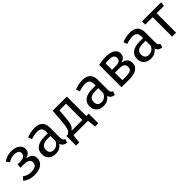

<svg xmlns="http://www.w3.org/2000/svg" viewBox="269 -1773 3157 3157"><g transform="rotate(-45 1847.5 -194.5)"><path d="M225 -539Q274 -539 317.5 -523Q361 -507 388 -475.5Q415 -444 415 -397Q415 -353 390 -325Q365 -297 309 -282Q373 -272 408 -242.5Q443 -213 443 -155Q443 -98 412.5 -61Q382 -24 331 -6Q280 12 218 12Q152 12 102.5 -6Q53 -24 15 -54L63 -111Q96 -87 131.5 -74.5Q167 -62 215 -62Q249 -62 278.5 -70Q308 -78 326 -98.5Q344 -119 344 -156Q344 -189 325.5 -207Q307 -225 276 -232Q245 -239 206 -239H136L142 -311H196Q231 -311 259 -319Q287 -327 303.5 -345.5Q320 -364 320 -393Q320 -435 289 -451Q258 -467 215 -467Q171 -467 139.5 -455.5Q108 -444 79 -424L35 -479Q74 -508 119.5 -523.5Q165 -539 225 -539Z M760 -539Q855 -539 900 -493Q945 -447 945 -364V-123Q945 -89 957 -74.5Q969 -60 989 -52L968 12Q924 7 897 -15Q870 -37 860 -86L853 -123V-360Q853 -417 825.5 -440.5Q798 -464 743 -464Q714 -464 678 -457Q642 -450 601 -436L578 -503Q627 -521 671.5 -530Q716 -539 760 -539ZM772 -321H868V-260H784Q711 -260 674.5 -233Q638 -206 638 -152Q638 -106 661 -81.5Q684 -57 729 -57Q774 -57 806.5 -82Q839 -107 862 -157L874 -82Q847 -33 804 -10.5Q761 12 708 12Q629 12 584.5 -32.5Q540 -77 540 -147Q540 -232 601 -276.5Q662 -321 772 -321Z M1148 -67 1076 -74Q1091 -84 1103.5 -97Q1116 -110 1126 -135Q1136 -160 1144 -207Q1152 -254 1158 -331L1172 -527H1502V0H1076V-74H1410V-454H1255L1247 -343Q1242 -271 1235 -224.5Q1228 -178 1217.5 -149.5Q1207 -121 1190 -102.5Q1173 -84 1148 -67ZM1431 -74H1557V150H1482L1467 0H1431ZM1165 -74V0H1129L1114 150H1039V-74Z M1872 -539Q1967 -539 2012 -493Q2057 -447 2057 -364V-123Q2057 -89 2069 -74.5Q2081 -60 2101 -52L2080 12Q2036 7 2009 -15Q1982 -37 1972 -86L1965 -123V-360Q1965 -417 1937.5 -440.5Q1910 -464 1855 -464Q1826 -464 1790 -457Q1754 -450 1713 -436L1690 -503Q1739 -521 1783.5 -530Q1828 -539 1872 -539ZM1884 -321H1980V-260H1896Q1823 -260 1786.5 -233Q1750 -206 1750 -152Q1750 -106 1773 -81.5Q1796 -57 1841 -57Q1886 -57 1918.5 -82Q1951 -107 1974 -157L1986 -82Q1959 -33 1916 -10.5Q1873 12 1820 12Q1741 12 1696.5 -32.5Q1652 -77 1652 -147Q1652 -232 1713 -276.5Q1774 -321 1884 -321Z M2419 -539Q2483 -539 2530.5 -523Q2578 -507 2604.5 -476.5Q2631 -446 2631 -401Q2631 -360 2607.5 -330.5Q2584 -301 2524 -286Q2592 -279 2625 -247Q2658 -215 2658 -156Q2658 -101 2629 -66.5Q2600 -32 2550 -16Q2500 0 2436 0H2246V-520Q2287 -528 2331.5 -533.5Q2376 -539 2419 -539ZM2420 -468Q2397 -468 2377.5 -466.5Q2358 -465 2338 -462V-72H2421Q2453 -72 2485.5 -77Q2518 -82 2539.5 -100Q2561 -118 2561 -157Q2561 -194 2545 -212.5Q2529 -231 2501 -238Q2473 -245 2438 -245H2322V-313H2432Q2479 -313 2508 -330Q2537 -347 2537 -392Q2537 -420 2524 -436.5Q2511 -453 2485 -460.5Q2459 -468 2420 -468Z M2975 -539Q3070 -539 3115 -493Q3160 -447 3160 -364V-123Q3160 -89 3172 -74.5Q3184 -60 3204 -52L3183 12Q3139 7 3112 -15Q3085 -37 3075 -86L3068 -123V-360Q3068 -417 3040.5 -440.5Q3013 -464 2958 -464Q2929 -464 2893 -457Q2857 -450 2816 -436L2793 -503Q2842 -521 2886.5 -530Q2931 -539 2975 -539ZM2987 -321H3083V-260H2999Q2926 -260 2889.5 -233Q2853 -206 2853 -152Q2853 -106 2876 -81.5Q2899 -57 2944 -57Q2989 -57 3021.5 -82Q3054 -107 3077 -157L3089 -82Q3062 -33 3019 -10.5Q2976 12 2923 12Q2844 12 2799.5 -32.5Q2755 -77 2755 -147Q2755 -232 2816 -276.5Q2877 -321 2987 -321Z M3249 -527H3695L3684 -452H3515V0H3423V-452H3249Z"/></g></svg>

Font: Fira Sans Variable
Style: Regular
Weight: 400
Designer: Carrois Corporate & Edenspiekermann AG
Foundry: Carrois Corporate GbR & Edenspiekermann AG
Version: Version 4.202